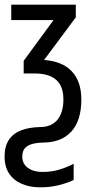

<svg xmlns="http://www.w3.org/2000/svg" viewBox="-20 -556 399 816"><path d="M150.9 240.2Q107.9 240.2 73.5 225.8Q39.1 211.4 19.3 182.4Q-0.5 153.3 -0.5 109.4Q-0.5 65.9 17.6 38.6Q35.6 11.2 69.6 -2Q103.5 -15.1 151.4 -16.1Q173.3 -16.1 191.4 -23.2Q209.5 -30.3 222.4 -44.9Q235.4 -59.6 242.4 -81.8Q249.5 -104 249.5 -134.3Q249.5 -171.4 235.8 -195.6Q222.2 -219.7 195.3 -231.7Q168.5 -243.7 129.4 -243.7H80.6V-297.4L207.5 -470.7H27.8V-536.1H302.2V-482.4L167.5 -301.3Q205.1 -298.3 234.6 -286.6Q264.2 -274.9 284.4 -253.7Q304.7 -232.4 315.2 -202.4Q325.7 -172.4 325.7 -132.8Q325.7 -87.4 314.7 -53.2Q303.7 -19 282.7 3.7Q261.7 26.4 232.4 37.8Q203.1 49.3 166.5 49.8Q135.7 50.3 115.2 56.4Q94.7 62.5 84.7 75.2Q74.7 87.9 74.7 109.9Q74.7 140.1 98.6 157.5Q122.6 174.8 160.6 174.8Q200.7 174.8 233.9 164.3Q267.1 153.8 293 140.1V209Q269 220.7 231.7 230.5Q194.3 240.2 150.9 240.2Z"/></svg>

Font: Open Sans Condensed
Style: Regular
Weight: 400
Width: 3
Designer: Monotype Design Team
Foundry: Monotype Imaging Inc.
Version: Version 3.000